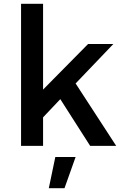

<svg xmlns="http://www.w3.org/2000/svg" viewBox="-20 -762 635 1003"><path d="M375 -326 587 0H451L295 -244L205 -149V0H90V-742H205V-294L440 -532H572ZM235 221 269 58H375L317 221Z"/></svg>

Font: Montserrat-Arabic
Style: Regular
Weight: 400
Designer: Mohamed Gaber
Foundry: Kief Type Foundry
Version: Version 5.008;PS 005.008;hotconv 1.0.88;makeotf.lib2.5.64775